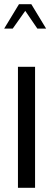

<svg xmlns="http://www.w3.org/2000/svg" viewBox="-35 -900 269 920"><path d="M51 0V-580H133V0ZM26 -763H-15L56 -880H115L186 -763H144L86 -848Z"/></svg>

Font: Orbitron
Style: Regular
Weight: 400
Designer: Matt McInerney
Foundry: Matt McInerney
Version: 1.000